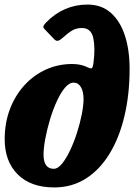

<svg xmlns="http://www.w3.org/2000/svg" viewBox="-20 -810 602 840"><path d="M0.5 -201Q0.5 -272.5 23.5 -332.8Q46.5 -393 87 -437.2Q127.5 -481.5 181 -505.8Q234.5 -530 295.5 -530Q316.5 -530 333 -526.2Q349.5 -522.5 362 -516Q375.5 -509.5 380.8 -511.2Q386 -513 389 -535.5Q397.5 -600.5 388 -644Q378.5 -687.5 338 -687.5Q313.5 -687.5 295 -676.2Q276.5 -665 253 -643.5Q244 -635 235.2 -632Q226.5 -629 217 -638.5L176.5 -681Q167 -690 170.5 -697Q174 -704 183 -713Q259 -790 363 -790Q424 -790 465 -753.8Q506 -717.5 526.5 -654.2Q547 -591 547 -509Q547 -396 524.2 -301Q501.5 -206 458.5 -136.2Q415.5 -66.5 354.8 -28.2Q294 10 217.5 10Q114.5 10 57.5 -47Q0.5 -104 0.5 -201ZM170.5 -133.5Q170.5 -71.5 215.5 -71.5Q233 -71.5 251.2 -93.8Q269.5 -116 286.5 -151.8Q303.5 -187.5 316.8 -229Q330 -270.5 337.8 -309.5Q345.5 -348.5 345.5 -376.5Q345.5 -409 334 -428.8Q322.5 -448.5 302.5 -448.5Q282.5 -448.5 263.5 -425.5Q244.5 -402.5 227.8 -365.5Q211 -328.5 198.2 -285.5Q185.5 -242.5 178 -202.2Q170.5 -162 170.5 -133.5Z"/></svg>

Font: Besley* Narrow Heavy
Style: Italic
Weight: 800
Width: 4
Italic angle: -13°
Designer: Owen Earl
Foundry: indestructible type*
Version: Version 3.000; ttfautohint (v1.8.3)